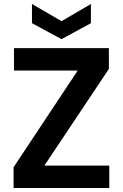

<svg xmlns="http://www.w3.org/2000/svg" viewBox="-20 -941 615 961"><path d="M48 0V-104L369 -588H50V-700H525V-596L202 -112H527V0ZM288 -745 140 -825V-921L288 -835L435 -921V-825Z"/></svg>

Font: DM Sans 18pt
Style: Bold
Weight: 700
Designer: Colophon Foundry, Jonny Pinhorn
Foundry: Colophon Foundry
Version: Version 4.004;gftools[0.9.30]